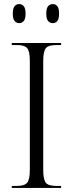

<svg xmlns="http://www.w3.org/2000/svg" viewBox="-20 -926 362 946"><path d="M38 0V-10H65Q101 -10 114 -26Q127 -42 127 -89V-626Q127 -673 114 -688.5Q101 -704 65 -704H38V-714H281V-704H256Q218 -704 205.5 -688Q193 -672 193 -624V-89Q193 -42 205.5 -26Q218 -10 256 -10H281V0ZM240 -812Q226 -812 217 -822.5Q208 -833 208 -859Q208 -885 217 -895.5Q226 -906 240 -906Q254 -906 262.5 -895.5Q271 -885 271 -859Q271 -833 262.5 -822.5Q254 -812 240 -812ZM74 -812Q61 -812 52 -822.5Q43 -833 43 -859Q43 -885 52 -895.5Q61 -906 74 -906Q88 -906 97 -895.5Q106 -885 106 -859Q106 -833 97 -822.5Q88 -812 74 -812Z"/></svg>

Font: Noto Serif Display SemiCondensed Light
Style: Regular
Weight: 300
Width: 4
Designer: Monotype Design Team
Foundry: Monotype Imaging Inc.
Version: Version 2.009